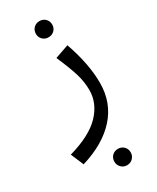

<svg xmlns="http://www.w3.org/2000/svg" viewBox="-259 -604 847 1039"><g transform="rotate(-30 165.0 -84.5)"><path d="M134 -490Q134 -512 148.5 -526.5Q163 -541 185 -541Q207 -541 221.5 -526.5Q236 -512 236 -490Q236 -469 221.5 -454.5Q207 -440 185 -440Q163 -440 148.5 -454.5Q134 -469 134 -490ZM5 250 -29 170Q108 131 170.5 65Q233 -1 233 -82Q233 -134 217.5 -185.5Q202 -237 165 -322L251 -352Q302 -206 302 -88Q302 35 225 121Q148 207 5 250ZM156 321Q156 299 170.5 284.5Q185 270 207 270Q229 270 243.5 284.5Q258 299 258 321Q258 342 243.5 357Q229 372 207 372Q185 372 170.5 357Q156 342 156 321Z"/></g></svg>

Font: FiraGO Book
Style: Regular
Weight: 350
Designer: bBox Type
Foundry: bBox Type GmbH
Version: Version 1.001;PS 001.001;hotconv 1.0.88;makeotf.lib2.5.64775